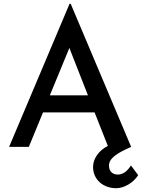

<svg xmlns="http://www.w3.org/2000/svg" viewBox="-20 -775 749 1013"><path d="M28 0H132L207 -182H479L549 -5C501 19 471 62 471 106C471 173 525 218 593 218C635 218 684 189 709 149L671 98C652 128 629 146 602 146C578 146 555 133 555 98C555 59 601 31 672 0L353 -755H347ZM243 -272 346 -522 444 -272Z"/></svg>

Font: Reem Kufi
Style: Regular
Weight: 400
Designer: Khaled Hosny
Version: Version 0.007